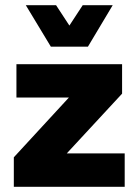

<svg xmlns="http://www.w3.org/2000/svg" viewBox="-20 -716 531 736"><path d="M458 0V-128H236L448 -357V-470H43V-342H244L33 -113V0ZM317 -537 412 -696H297L246 -618L195 -696H79L175 -537Z"/></svg>

Font: Gantari ExtraBold
Style: Regular
Weight: 800
Designer: Anugrah Pasau
Foundry: Lafontype
Version: Version 1.000